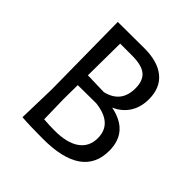

<svg xmlns="http://www.w3.org/2000/svg" viewBox="-174 -775 913 913"><g transform="rotate(45 282.5 -319.0)"><path d="M512 -179Q512 -88 446 -42Q380 4 249 4Q161 4 108 0H107L112 -193L107 -641L285 -642Q375 -642 423.5 -602Q472 -562 472 -486Q472 -432 447 -393Q422 -354 376 -334Q512 -307 512 -179ZM269 -576H188L186 -361L296 -358Q390 -380 390 -477Q390 -529 361.5 -552.5Q333 -576 269 -576ZM431 -183Q431 -281 308 -295L185 -294L184 -200L187 -66Q226 -63 261 -63Q343 -63 387 -94Q431 -125 431 -183Z"/></g></svg>

Font: Alegreya Sans
Style: Regular
Weight: 400
Designer: Juan Pablo del Peral
Foundry: Huerta Tipografica
Version: Version 2.008; ttfautohint (v1.6)